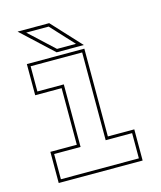

<svg xmlns="http://www.w3.org/2000/svg" viewBox="-105 -765 705 842"><g transform="rotate(-15 247.5 -344.0)"><path d="M57 0V-141.5H177V-398.5H57V-540H318V-141.5H438V0ZM70.5 -13.5H424.5V-128H304.5V-526.5H70.5V-412H190.5V-128H70.5ZM320 -556H196.5L54.5 -688H198ZM288 -570 192 -674H90L202 -570Z"/></g></svg>

Font: Tourney Thin
Style: Regular
Weight: 100
Designer: Tyler Finck
Foundry: Etcetera Type Co
Version: Version 1.015